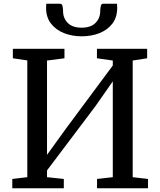

<svg xmlns="http://www.w3.org/2000/svg" viewBox="-20 -1003 854 1023"><path d="M45.5 0V-49.5L125.5 -59V-681L48.5 -692.5V-743H323.5V-692.5L230.5 -680.5V-178L332 -318.5L581 -654V-680.5L496.5 -692.5V-743H764V-692.5L687 -680.5V-59L768.5 -49.5V0H497V-49.5L581 -59V-569.5L487.5 -436L230.5 -95V-59L320 -49.5V0ZM300.5 -983Q310.5 -983 313.2 -970Q316 -957 316 -944Q316 -906 341 -880.8Q366 -855.5 415 -855.5Q463.5 -855.5 488.8 -880.8Q514 -906 514 -944Q514 -957 516.8 -970Q519.5 -983 529 -983H603.5Q604.5 -974 604.5 -961.5Q604.5 -910.5 578.5 -876.8Q552.5 -843 509.2 -826.2Q466 -809.5 415 -809.5Q364.5 -809.5 321.2 -826.5Q278 -843.5 251.8 -877.2Q225.5 -911 225.5 -961.5Q225.5 -967 226 -972.5Q226.5 -978 226.5 -983Z"/></svg>

Font: Merriweather
Style: Regular
Weight: 400
Designer: Eben Sorkin
Foundry: Eben Sorkin
Version: Version 2.100; ttfautohint (v1.7.19-72a1) -l 8 -r 50 -G 200 